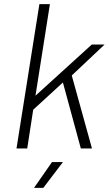

<svg xmlns="http://www.w3.org/2000/svg" viewBox="-20 -720 527 931"><path d="M60 0H112L141 -188L285 -320L372 0H426L328 -354L487 -504H425L152 -256L222 -700H171ZM145 191H190L285 66H232Z"/></svg>

Font: Arthouse Owned Light
Style: Italic
Weight: 300
Italic angle: -10°
Designer: Jeremy Tribby
Foundry: Tribby Type
Version: Version 1.000;PS 001.000;hotconv 1.0.88;makeotf.lib2.5.64775